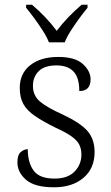

<svg xmlns="http://www.w3.org/2000/svg" viewBox="-20 -786 470 816"><path d="M210 10Q127 10 90.5 -22Q54 -54 54 -96Q54 -128 68.5 -140Q83 -152 98 -152Q98 -96 122.5 -61.5Q147 -27 212 -27Q268 -27 297 -57Q326 -87 326 -129Q326 -153 317 -171Q308 -189 284.5 -206Q261 -223 217 -243Q162 -270 128 -293.5Q94 -317 79 -344.5Q64 -372 64 -412Q64 -474 108.5 -509Q153 -544 228 -544Q299 -544 332 -514Q365 -484 365 -449Q365 -399 317 -399Q317 -456 292.5 -482Q268 -508 220 -508Q169 -508 144.5 -483.5Q120 -459 120 -421Q120 -379 151 -353.5Q182 -328 247 -299Q323 -263 352.5 -228.5Q382 -194 382 -140Q382 -70 334.5 -30Q287 10 210 10ZM188 -606Q179 -629 162 -655.5Q145 -682 126 -708Q107 -734 91 -753V-766H116Q178 -713 221 -655Q265 -713 327 -766H352V-753Q336 -734 317 -708Q298 -682 281 -655.5Q264 -629 255 -606Z"/></svg>

Font: Noto Serif Hentaigana Light
Style: Regular
Weight: 300
Designer: Kazuhiro Yamada
Foundry: nipponia
Version: Version 1.000; ttfautohint (v1.8.4.7-5d5b)